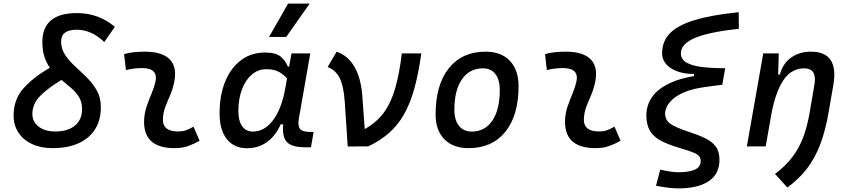

<svg xmlns="http://www.w3.org/2000/svg" viewBox="-20 -815 4728 1069"><path d="M272.5 9.8Q207.5 9.8 158.7 -12.9Q109.9 -35.6 82.8 -76.7Q55.7 -117.7 55.7 -171.9Q55.7 -261.7 111.3 -324Q167 -386.2 257.8 -437.5Q239.3 -463.9 227.5 -498.8Q215.8 -533.7 215.8 -580.6Q215.8 -742.2 408.7 -742.2Q528.8 -742.2 619.6 -665.5L560.5 -581.1Q489.7 -649.4 407.2 -649.4Q320.3 -649.4 320.3 -584.5Q320.3 -542.5 342.8 -509Q365.2 -475.6 398.2 -445.6Q431.2 -415.5 463.9 -383.1Q496.6 -350.6 519 -311Q541.5 -271.5 541.5 -218.3Q541.5 -110.8 470.5 -50.5Q399.4 9.8 272.5 9.8ZM322.8 -370.1Q248 -325.7 204.1 -281.2Q160.2 -236.8 160.2 -180.2Q160.2 -136.7 195.1 -109.9Q230 -83 287.6 -83Q357.9 -83 397.5 -116Q437 -148.9 437 -207.5Q437 -246.6 420.2 -274.2Q403.3 -301.8 377.2 -324Q351.1 -346.2 322.8 -370.1Z M1057.6 -109.9 1091.3 -31.2Q1061.5 -14.2 1028.3 -2.2Q995.1 9.8 952.1 9.8Q772.5 9.8 782.7 -153.3Q785.2 -189.9 797.1 -224.6Q809.1 -259.3 823 -292Q836.9 -324.7 844.2 -355Q865.2 -436 770.5 -436Q724.1 -436 681.2 -424.8L670.9 -513.7Q699.7 -522 728.5 -524.7Q757.3 -527.3 786.1 -527.3Q887.2 -527.3 928.2 -481.2Q969.2 -435.1 947.3 -345.2Q939 -310.5 925.5 -280.5Q912.1 -250.5 900.9 -221.2Q889.6 -191.9 887.2 -157.7Q881.8 -83 971.2 -83Q995.6 -83 1013.9 -89.1Q1032.2 -95.2 1057.6 -109.9Z M1589.8 -444.3 1603 -517.6H1707.5L1644 -154.8Q1637.2 -115.7 1650.1 -98.1Q1663.1 -80.6 1706.1 -80.6H1726.1L1711.4 4.9H1676.8Q1605 4.9 1577.6 -23.9Q1550.3 -52.7 1556.6 -122.6H1542.5Q1515.1 -59.1 1466.8 -24.4Q1418.5 10.3 1356 10.3Q1282.7 10.3 1242.7 -40.8Q1202.6 -91.8 1202.6 -184.1Q1202.6 -285.6 1234.1 -361.8Q1265.6 -438 1322.3 -480.2Q1378.9 -522.5 1454.6 -522.5Q1515.1 -522.5 1541.5 -500.7Q1567.9 -479 1583 -444.3ZM1462.9 -429.7Q1416.5 -429.7 1381.3 -399.2Q1346.2 -368.7 1326.7 -315.9Q1307.1 -263.2 1307.1 -196.3Q1307.1 -141.6 1328.4 -112.1Q1349.6 -82.5 1387.7 -82.5Q1453.1 -82.5 1500.7 -146.2Q1548.3 -210 1568.8 -325.7L1578.1 -377.9Q1562.5 -397.5 1535.2 -413.6Q1507.8 -429.7 1462.9 -429.7ZM1478 -609.4 1584 -794.9H1704.1L1573.7 -609.4Z M2030.3 0 1916 0.5 1899.4 -249Q1893.6 -335.4 1871.3 -380.1Q1849.1 -424.8 1804.2 -441.9L1854.5 -527.3Q1918.5 -504.4 1953.9 -442.6Q1989.3 -380.9 1997.1 -283.2L2010.7 -96.2Q2075.2 -132.3 2115.5 -186Q2155.8 -239.7 2179.4 -320.3Q2203.1 -400.9 2217.3 -517.6H2325.7Q2310.1 -405.3 2286.9 -321.8Q2263.7 -238.3 2229.2 -178Q2194.8 -117.7 2146 -74.7Q2097.2 -31.7 2030.3 0Z M2588.9 9.8Q2502.4 9.8 2453.9 -39.8Q2405.3 -89.4 2405.3 -177.7Q2405.3 -342.8 2479 -435.1Q2552.7 -527.3 2683.6 -527.3Q2770 -527.3 2818.6 -476.6Q2867.2 -425.8 2867.2 -335Q2867.2 -172.4 2793.7 -81.3Q2720.2 9.8 2588.9 9.8ZM2606.9 -82.5Q2680.2 -82.5 2721.4 -143.8Q2762.7 -205.1 2762.7 -314Q2762.7 -370.6 2738.3 -402.6Q2713.9 -434.6 2669.4 -434.6Q2594.2 -434.6 2552 -373.5Q2509.8 -312.5 2509.8 -203.6Q2509.8 -146.5 2535.4 -114.5Q2561 -82.5 2606.9 -82.5Z M3401.4 -109.9 3435.1 -31.2Q3405.3 -14.2 3372.1 -2.2Q3338.9 9.8 3295.9 9.8Q3116.2 9.8 3126.5 -153.3Q3128.9 -189.9 3140.9 -224.6Q3152.8 -259.3 3166.7 -292Q3180.7 -324.7 3188 -355Q3209 -436 3114.3 -436Q3067.9 -436 3024.9 -424.8L3014.6 -513.7Q3043.5 -522 3072.3 -524.7Q3101.1 -527.3 3129.9 -527.3Q3231 -527.3 3272 -481.2Q3313 -435.1 3291 -345.2Q3282.7 -310.5 3269.3 -280.5Q3255.9 -250.5 3244.6 -221.2Q3233.4 -191.9 3231 -157.7Q3225.6 -83 3314.9 -83Q3339.4 -83 3357.7 -89.1Q3376 -95.2 3401.4 -109.9Z M3757.3 233.9Q3732.4 233.9 3703.4 230.5Q3674.3 227.1 3632.3 219.2L3656.2 129.4Q3719.2 144 3757.3 144Q3815.9 144 3848.6 129.6Q3881.3 115.2 3881.3 80.6Q3881.3 52.7 3850.8 38.8Q3820.3 24.9 3767.1 9.8Q3697.8 -10.3 3656.2 -33.4Q3614.7 -56.6 3596.7 -90.3Q3578.6 -124 3578.6 -174.3Q3578.6 -204.6 3590.1 -236.6Q3601.6 -268.6 3630.4 -298.6Q3659.2 -328.6 3711.2 -353Q3763.2 -377.4 3843.8 -391.6V-403.3Q3764.2 -403.3 3715.3 -435.3Q3666.5 -467.3 3666.5 -519Q3666.5 -584.5 3709.7 -629.4Q3752.9 -674.3 3846.7 -702.9Q3940.4 -731.4 4092.8 -747.1L4093.8 -654.8Q3927.7 -636.7 3849.4 -603.8Q3771 -570.8 3771 -518.6Q3771 -484.4 3802.7 -466.3Q3834.5 -448.2 3890.4 -441.7Q3946.3 -435.1 4017.6 -435.1L4001.5 -343.3L3902.3 -330.1Q3835 -320.3 3792 -302.2Q3749 -284.2 3725.3 -262.5Q3701.7 -240.7 3692.4 -220Q3683.1 -199.2 3683.1 -183.6Q3683.1 -146.5 3711.7 -126.2Q3740.2 -106 3809.6 -83Q3864.3 -65.4 3903.8 -46.6Q3943.4 -27.8 3964.6 0.2Q3985.8 28.3 3985.8 74.7Q3985.8 154.3 3925.5 194.1Q3865.2 233.9 3757.3 233.9Z M4138.2 0 4229.5 -517.6H4315.9L4312.5 -399.9H4322.3Q4337.9 -460.9 4384.3 -494.1Q4430.7 -527.3 4495.6 -527.3Q4652.3 -527.3 4619.6 -340.3L4593.3 -189Q4575.7 -86.4 4546.4 -10Q4517.1 66.4 4472.7 124.3Q4428.2 182.1 4363.8 229L4294.9 153.3Q4350.1 112.3 4387.9 64.2Q4425.8 16.1 4450 -45.4Q4474.1 -106.9 4487.8 -188L4514.6 -344.2Q4530.3 -434.6 4456.5 -434.6Q4417.5 -434.6 4384 -412.4Q4350.6 -390.1 4324 -338.4Q4297.4 -286.6 4278.3 -198.7L4243.2 0Z"/></svg>

Font: Cascadia Code NF
Style: Italic
Weight: 400
Italic angle: -10°
Monospace: yes
Designer: Aaron Bell
Foundry: Saja Typeworks
Version: Version 2404.023; ttfautohint (v1.8.4)